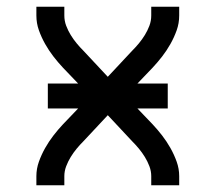

<svg xmlns="http://www.w3.org/2000/svg" viewBox="-20 -550 640 570"><path d="M88 0V-27Q88 -49 95.5 -70Q103 -91 114 -110.5Q125 -130 138.5 -147.5Q152 -165 167 -181L212 -228H122V-302H212L167 -349Q152 -365 138.5 -382.5Q125 -400 114 -419.5Q103 -439 95.5 -460Q88 -481 88 -504V-530H171V-504Q171 -488 176.5 -473.5Q182 -459 190 -446Q198 -433 207.5 -421.5Q217 -410 228 -399L300 -322L372 -399Q383 -410 392.5 -421.5Q402 -433 410 -446Q418 -459 423.5 -473.5Q429 -488 429 -504V-530H512V-504Q512 -481 504.5 -460Q497 -439 486 -419.5Q475 -400 461.5 -382.5Q448 -365 433 -349L388 -302H478V-228H388L433 -181Q448 -165 461.5 -147.5Q475 -130 486 -110.5Q497 -91 504.5 -70Q512 -49 512 -27V0H429V-27Q429 -42 423.5 -56.5Q418 -71 410 -84Q402 -97 392.5 -108.5Q383 -120 372 -131L300 -208L228 -131Q217 -120 207.5 -108.5Q198 -97 190 -84Q182 -71 176.5 -56.5Q171 -42 171 -27V0Z"/></svg>

Font: Iosevka Curly Extended
Style: Regular
Weight: 400
Width: 7
Monospace: yes
Designer: Belleve Invis
Foundry: Belleve Invis
Version: Version 11.1.0; ttfautohint (v1.8.3)